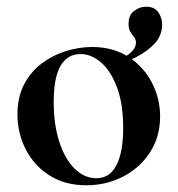

<svg xmlns="http://www.w3.org/2000/svg" viewBox="-20 -539 529 572"><path d="M237 13Q174 13 128 -16Q82 -45 57 -93.5Q32 -142 32 -198Q32 -250 52 -288Q72 -326 105 -350.5Q138 -375 177 -387Q216 -399 254 -399Q318 -399 363.5 -369Q409 -339 433 -292Q457 -245 457 -192Q457 -131 426.5 -84.5Q396 -38 346 -12.5Q296 13 237 13ZM267 -8Q307 -8 327 -47Q347 -86 347 -157Q347 -230 328.5 -279Q310 -328 281 -353Q252 -378 220 -378Q181 -378 160.5 -343Q140 -308 140 -235Q140 -167 157 -115.5Q174 -64 203 -36Q232 -8 267 -8ZM315 -337 311 -351Q385 -378 385 -412Q385 -422 379.5 -428.5Q374 -435 368.5 -444Q363 -453 363 -468Q363 -494 379.5 -506.5Q396 -519 415 -519Q440 -519 451.5 -502.5Q463 -486 463 -467Q463 -433 440.5 -409Q418 -385 384 -368Q350 -351 315 -337Z"/></svg>

Font: Cormorant Garamond Light
Style: Regular
Weight: 300
Designer: Christian Thalmann (Catharsis Fonts)
Foundry: Catharsis Fonts
Version: Version 4.001